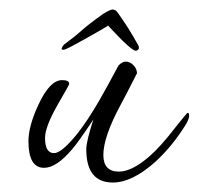

<svg xmlns="http://www.w3.org/2000/svg" viewBox="-20 -368 419 405"><path d="M218 17Q162 17 162 -53Q162 -70 177 -116Q143 -65 132 -53Q99 -14 73 -14Q40 -14 40 -70Q40 -102 61 -147Q85 -199 111 -199Q126 -199 126 -191Q126 -190 121 -181Q116 -172 101 -146Q75 -100 75 -77Q75 -45 94 -45Q109 -45 139 -81Q169 -117 209 -191L230 -230Q238 -238 245 -238Q254 -238 261 -231Q269 -223 269 -213Q269 -214 259.5 -195Q250 -176 234 -146Q198 -79 198 -41Q198 -6 231 -6Q258 -6 295 -38Q319 -59 349 -98Q360 -112 367.5 -121Q375 -130 376 -130Q379 -130 379 -124Q379 -118 373 -107Q344 -60 308 -27Q259 17 218 17ZM266 -261Q262 -261 249.5 -272Q237 -283 225 -296Q213 -309 208 -314Q202 -310 188 -302Q174 -294 158 -285Q142 -276 129.5 -269.5Q117 -263 114 -263Q108 -263 111 -268Q112 -271 115 -274Q137 -290 152 -303.5Q167 -317 198 -339Q206 -344 211 -346Q216 -348 217 -348Q220 -348 223 -346.5Q226 -345 230 -339Q242 -322 250.5 -308.5Q259 -295 272 -272Q273 -270 273 -266Q271 -261 266 -261Z"/></svg>

Font: Corinthia
Style: Regular
Weight: 400
Designer: Robert E. Leuschke
Foundry: Robert E. Leuschke
Version: Version 1.013; ttfautohint (v1.8.3)